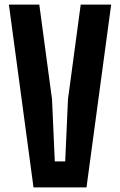

<svg xmlns="http://www.w3.org/2000/svg" viewBox="-20 -820 525 840"><path d="M126.6 0 18.9 -800H151.9L207.6 -385.6L219.7 -113.9H265.3L277.4 -385.6L333.1 -800H466.4L358.4 0Z"/></svg>

Font: Big Shoulders Text SC Thin
Style: Regular
Weight: 100
Designer: Patric King
Foundry: XO Type Co
Version: Version 2.002